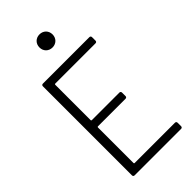

<svg xmlns="http://www.w3.org/2000/svg" viewBox="-276 -968 1036 1036"><g transform="rotate(-45 242.0 -450.5)"><path d="M261 -801C290 -801 311 -822 311 -851C311 -880 290 -901 261 -901C232 -901 211 -880 211 -851C211 -822 232 -801 261 -801ZM451 -663V-690C451 -696 447 -700 441 -700H86C80 -700 76 -696 76 -690V-10C76 -4 80 0 86 0H441C447 0 451 -4 451 -10V-37C451 -43 447 -47 441 -47H133C131 -47 129 -49 129 -51V-323C129 -325 131 -327 133 -327H344C350 -327 354 -331 354 -337V-364C354 -370 350 -374 344 -374H133C131 -374 129 -376 129 -378V-649C129 -651 131 -653 133 -653H441C447 -653 451 -657 451 -663Z"/></g></svg>

Font: Barlow Semi Condensed Light
Style: Regular
Weight: 300
Width: 4
Designer: Jeremy Tribby
Foundry: Tribby Type
Version: Version 1.422;hotconv 1.0.109;makeotfexe 2.5.65596